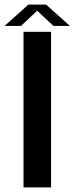

<svg xmlns="http://www.w3.org/2000/svg" viewBox="-33 -813 328 833"><path d="M69 0H188.5V-675H69ZM-13 -700.5H58L128.5 -766.5L199 -700.5H270.5L167 -793H90Z"/></svg>

Font: Anybody Medium
Style: Regular
Weight: 500
Designer: Tyler Finck
Foundry: Etcetera Type Company
Version: Version 1.110